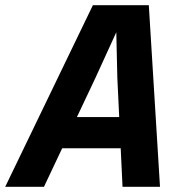

<svg xmlns="http://www.w3.org/2000/svg" viewBox="-51 -718 721 738"><path d="M103 -148 129 -268H533L508 -148ZM306 -698H521L564 0H420L400 -419L396 -594L316 -419L118 0H-31Z"/></svg>

Font: Azeret Mono Thin SemiBold
Style: Italic
Weight: 600
Italic angle: -12°
Version: Version 1.002